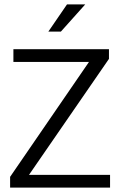

<svg xmlns="http://www.w3.org/2000/svg" viewBox="-20 -854 548 874"><path d="M476 -630V-586L112 -58H481V0H26V-49L385 -572H41V-630ZM257 -710H200L285 -834H368Z"/></svg>

Font: Mukta Vaani Light
Style: Regular
Weight: 300
Designer: Noopur Datye, Girish Dalvi, Yashodeep Gholap, Pallavi Karambelkar
Foundry: Ek Type
Version: Version 2.538;PS 1.000;hotconv 16.6.51;makeotf.lib2.5.65220;